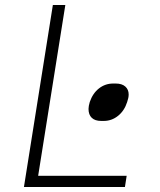

<svg xmlns="http://www.w3.org/2000/svg" viewBox="-20 -750 640 770"><path d="M481 0H76L192 -730H242L133 -45H488ZM386 -265Q361 -265 348 -277.5Q335 -290 335 -313Q335 -324 340 -341Q352 -376 377 -395.5Q402 -415 434 -415H444Q469 -415 482.5 -403Q496 -391 496 -371Q496 -358 490 -341Q479 -306 453.5 -285.5Q428 -265 396 -265Z"/></svg>

Font: JetBrains Mono Extra Light
Style: Italic
Weight: 200
Italic angle: -9°
Monospace: yes
Designer: Philipp Nurullin, Konstantin Bulenkov
Foundry: JetBrains
Version: 2.002